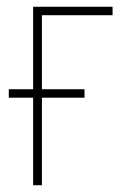

<svg xmlns="http://www.w3.org/2000/svg" viewBox="-20 -548 367 568"><path d="M78 -528V-284H6V-259H78V0H104V-259H230V-284H104V-503H313V-528Z"/></svg>

Font: Noto Sans Display SemiCondensed Thin
Style: Regular
Weight: 250
Width: 4
Designer: Monotype Design team
Foundry: Monotype Imaging Inc.
Version: 1.000